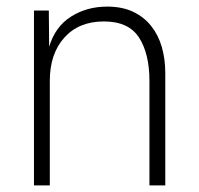

<svg xmlns="http://www.w3.org/2000/svg" viewBox="-20 -562 604 582"><path d="M83 0V-530H128L129 -420Q147 -481 195 -511.5Q243 -542 305 -542Q350 -542 383 -526.5Q416 -511 438 -483.5Q460 -456 470.5 -419.5Q481 -383 481 -341V0H433V-317Q433 -399 401.5 -448Q370 -497 295 -497Q219 -497 175 -448Q131 -399 131 -317V0Z"/></svg>

Font: Geist ExtLt
Style: Regular
Weight: 400
Designer: Basement.studio, Andrés Briganti, Mateo Zaragoza
Foundry: Basement.studio, Vercel, Andrés Briganti, Guido Ferreyra, Mateo Zaragoza
Version: Version 1.401